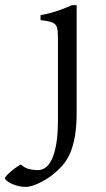

<svg xmlns="http://www.w3.org/2000/svg" viewBox="-137 -489 416 753"><path d="M163.6 -48.3Q163.6 7.8 156.5 47.1Q149.4 86.4 137 114Q124.5 141.6 107.4 160.6Q90.3 179.7 70.8 195.3Q57.6 205.6 43 214.6Q28.3 223.6 13.7 230.2Q-1 236.8 -13.9 240.5Q-26.9 244.1 -36.1 244.1Q-51.3 244.1 -65.7 240.5Q-80.1 236.8 -91.6 231.4Q-103 226.1 -110.1 220.2Q-117.2 214.4 -117.2 210.4Q-117.2 206.1 -110.1 198.5Q-103 190.9 -93.3 182.6Q-83.5 174.3 -73 167Q-62.5 159.7 -55.2 156.2Q-39.6 169.9 -22.9 174.1Q-6.3 178.2 12.2 178.2Q26.4 178.2 40.3 169.2Q54.2 160.2 65.4 137.7Q76.7 115.2 83.5 76.7Q90.3 38.1 90.3 -21V-327.1Q90.3 -352.1 89.1 -367.2Q87.9 -382.3 81.5 -390.9Q75.2 -399.4 61.3 -403.3Q47.4 -407.2 22 -410.2V-429.7Q42.5 -433.1 58.3 -437.5Q74.2 -441.9 88.6 -446.5Q103 -451.2 116.5 -456.8Q129.9 -462.4 145.5 -468.8H163.6Z"/></svg>

Font: Noto Serif Devanagari
Style: Bold
Weight: 700
Designer: Monotype Design Team
Foundry: Monotype Imaging Inc.
Version: Version 1.01